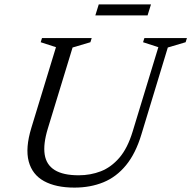

<svg xmlns="http://www.w3.org/2000/svg" viewBox="-20 -843 870 873"><path d="M197 -257Q176 -187.5 183.2 -140.5Q190.5 -93.5 228.8 -69.8Q267 -46 338 -46Q391.5 -46 438.5 -64.2Q485.5 -82.5 522.8 -125.8Q560 -169 583 -244.5L700 -628.5L630.5 -651L636.5 -670H830L824 -651L743 -627L623 -232Q597 -145.5 553.2 -92Q509.5 -38.5 450.2 -14.2Q391 10 318.5 10Q234 10 180.2 -19.5Q126.5 -49 110.5 -109.2Q94.5 -169.5 122.5 -261.5L234.5 -628.5L165 -651L171 -670H397L391 -651L310 -627ZM413.5 -773 429 -823H666.5L651 -773Z"/></svg>

Font: Newsreader 16pt
Style: Italic
Weight: 400
Italic angle: -17°
Designer: Hugues Gentile
Foundry: Production Type
Version: Version 1.003